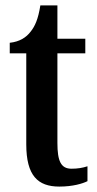

<svg xmlns="http://www.w3.org/2000/svg" viewBox="-20 -679 360 709"><path d="M199 10C249 10 285 -1 303 -10V-65C285 -59 266 -56 244 -56C205 -56 192 -84 192 -151V-482H295V-536H192V-659H129C121 -608 109 -582 93 -562C77 -541 53 -525 16 -521V-482H77V-146C77 -30 120 10 199 10Z"/></svg>

Font: Noto Serif Sinhala ExtraCondensed SemiBold
Style: Regular
Weight: 600
Width: 2
Designer: Jelle Bosma - Monotype Design Team
Foundry: Monotype Imaging Inc.
Version: Version 2.007